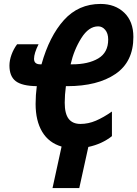

<svg xmlns="http://www.w3.org/2000/svg" viewBox="-20 -744 698 976"><path d="M315 -306Q309 -261 309 -222Q309 -166 329 -140Q349 -114 389 -114Q429 -114 467.5 -130.5Q506 -147 549 -177V-52Q499 -12 429 3L383 212H247L293 1Q228 -18 194.5 -74Q161 -130 161 -216Q161 -260 167 -306Q92 -307 60 -331.5Q28 -356 28 -411Q28 -437 38.5 -466Q49 -495 67 -519H176Q153 -473 153 -445Q153 -417 185 -417H191Q231 -560 305 -642Q379 -724 491 -724Q565 -724 611.5 -679.5Q658 -635 658 -556Q658 -430 567 -368Q476 -306 322 -306ZM339 -417H347Q429 -417 479.5 -447Q530 -477 530 -543Q530 -574 515 -592Q500 -610 479 -610Q431 -610 393.5 -550.5Q356 -491 339 -417Z"/></svg>

Font: Noto Sans Display Ex Bold Cond
Style: Italic
Weight: 800
Width: 3
Italic angle: -12°
Designer: Monotype Design team
Foundry: Monotype Imaging Inc.
Version: Version 1.000